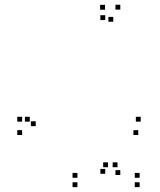

<svg xmlns="http://www.w3.org/2000/svg" viewBox="-20 -760 660 790"><path d="M554.5 10V-10H534.5V10ZM554.5 -28.5V-48.5H534.5V-28.5ZM463.5 -72V-92H443.5V-72ZM475 -40V-60H455V-40ZM475 -720.5V-740.5H455V-720.5ZM412 -720V-740H392V-720ZM71 -259.5V-279.5H51V-259.5ZM71 -204.5V-224.5H51V-204.5ZM549 -204.5V-224.5H529V-204.5ZM559 -259.5V-279.5H539V-259.5ZM102.5 -259.5V-279.5H82.5V-259.5ZM127 -241V-261H107V-241ZM446 -670.5V-690.5H426V-670.5ZM413 -677.5V-697.5H393V-677.5ZM413 -45V-65H393V-45ZM424.5 -72V-92H404.5V-72ZM298.5 -28.5V-48.5H278.5V-28.5ZM298.5 10V-10H278.5V10Z"/></svg>

Font: Monaspace Xenon Dots Var
Style: Regular
Weight: 400
Designer: Riley Cran and the Lettermatic Team
Version: Version 1.100 (Monaspace Xenon Dots)